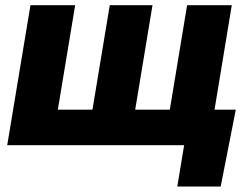

<svg xmlns="http://www.w3.org/2000/svg" viewBox="-20 -549 936 726"><path d="M95.2 -529.3H264.2L198.7 -134.3H329.6L395 -529.3H556.6L491.2 -134.3H622.1L687.5 -529.3H856.4L769 0H7.3ZM650.4 156.2 676.3 0H632.3L654.3 -134.3H871.6L814.5 156.2Z"/></svg>

Font: Inter 24pt ExtraBold
Style: Italic
Weight: 800
Italic angle: -9.3988°
Designer: Rasmus Andersson
Foundry: rsms
Version: Version 4.001;git-66647c0bb